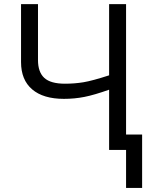

<svg xmlns="http://www.w3.org/2000/svg" viewBox="-20 -734 732 940"><path d="M597.2 -75.2H675.8V186H597.2V0H514.2V-294.9Q441.4 -269 393.1 -259.5Q344.7 -250 293 -250Q191.9 -250 137.5 -296.4Q83 -342.8 83 -430.2V-713.9H166V-439.9Q166 -380.9 197 -352.5Q228 -324.2 297.9 -324.2Q345.2 -324.2 388.4 -331.3Q431.6 -338.4 514.2 -365.2V-713.9H597.2Z"/></svg>

Font: HunimalSansv1.5
Style: Regular
Weight: 400
Foundry: Ascender Corporation
Version: Version 1.10